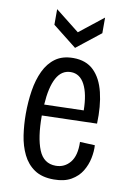

<svg xmlns="http://www.w3.org/2000/svg" viewBox="-86 -796 582 860"><g transform="rotate(10 205.5 -366.0)"><path d="M220 11Q166 11 132 -12Q98 -35 79 -74Q60 -113 53 -160.5Q46 -208 46 -257Q46 -312 54 -363Q62 -414 81 -454Q100 -494 132 -517Q164 -540 213 -540Q271 -540 306 -506Q341 -472 356 -410.5Q371 -349 368 -269L118 -262V-260Q118 -162 140.5 -106.5Q163 -51 218 -51Q258 -51 283.5 -82Q309 -113 307 -175L375 -172Q377 -145 370.5 -113Q364 -81 347 -53Q330 -25 299 -7Q268 11 220 11ZM213 -476Q171 -476 148 -434Q125 -392 120 -312L299 -317Q298 -392 276 -434Q254 -476 213 -476ZM103 -743 212 -657 321 -743V-672L212 -586L103 -672Z"/></g></svg>

Font: Bricolage Grotesque 10pt Condensed Light
Style: Regular
Weight: 300
Width: 3
Designer: Mathieu Triay
Foundry: Atelier Triay
Version: Version 1.000; ttfautohint (v1.8.4.7-5d5b);gftools[0.9.32]